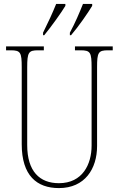

<svg xmlns="http://www.w3.org/2000/svg" viewBox="-20 -951 608 981"><path d="M337 -784V-771H343C381 -815 430 -886 451 -921V-931H404C386 -886 365 -836 337 -784ZM200 -784V-771H206C242 -815 293 -886 314 -921V-931H267C249 -886 226 -836 200 -784ZM281 10C414 10 476 -89 476 -205V-607C476 -683 482 -694 532 -694H556V-714H363V-694H392C442 -694 448 -683 448 -607V-207C448 -112 402 -15 281 -15C183 -15 119 -75 119 -210V-606C119 -684 126 -694 175 -694H204V-714H11V-694H35C85 -694 91 -683 91 -608V-214C91 -54 168 10 281 10Z"/></svg>

Font: Noto Serif Hebrew Condensed Thin
Style: Regular
Weight: 100
Width: 3
Designer: Monotype Design Team
Foundry: Monotype Imaging Inc.
Version: Version 2.004